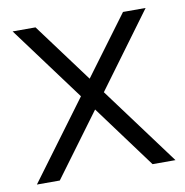

<svg xmlns="http://www.w3.org/2000/svg" viewBox="-65 -582 621 644"><g transform="rotate(-10 246.0 -260.0)"><path d="M246 -214 88 0H10L207 -266L19 -520H97L246 -319L395 -520H472L285 -266L482 0H404Z"/></g></svg>

Font: Aspekta 300
Style: Regular
Weight: 300
Designer: Ivo Dolenc
Version: Version 2.000